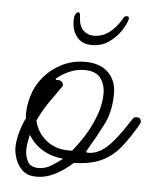

<svg xmlns="http://www.w3.org/2000/svg" viewBox="-44 -549 498 610"><g transform="rotate(5 205.0 -243.5)"><path d="M94 23Q67 23 51 9Q35 -5 27.5 -25.5Q20 -46 20 -64Q20 -88 29 -117.5Q38 -147 45 -158Q45 -161 44.5 -164.5Q44 -168 44 -171Q44 -198 52 -227Q61 -261 84 -289.5Q107 -318 141.5 -336Q176 -354 217 -354Q265 -354 291 -328.5Q317 -303 317 -262Q317 -205 296.5 -164Q276 -123 253 -85Q249 -77 246 -72Q243 -67 252 -67Q281 -67 309 -91Q337 -115 380 -182Q383 -187 386 -190Q389 -193 395 -193H397Q408 -193 410 -180Q410 -177 408 -173Q383 -129 357.5 -97Q332 -65 297 -48.5Q262 -32 209 -31Q188 -11 157.5 6Q127 23 94 23ZM190 -69H200Q221 -94 240.5 -126Q260 -158 272 -192.5Q284 -227 284 -258Q284 -287 269 -307.5Q254 -328 217 -328Q192 -328 168.5 -317.5Q145 -307 128 -292L131 -288Q133 -289 137 -289Q143 -289 148 -284.5Q153 -280 153 -275Q153 -272 152 -270Q151 -268 149 -266Q132 -241 116 -219Q100 -197 86 -169Q83 -162 79 -155Q87 -118 116.5 -93.5Q146 -69 190 -69ZM100 -5Q120 -5 140 -17.5Q160 -30 174 -41Q98 -49 62 -108Q61 -101 58 -87Q55 -73 55 -59Q55 -39 64 -22Q73 -5 100 -5ZM233 -409Q202 -409 185.5 -429.5Q169 -450 169 -481Q169 -495 173 -502Q177 -509 181 -509Q188 -509 188 -498Q189 -466 203 -452.5Q217 -439 236 -439Q263 -439 285 -455Q307 -471 324 -500Q328 -510 336 -510Q345 -510 343 -501Q340 -486 325.5 -464Q311 -442 287.5 -425.5Q264 -409 233 -409Z"/></g></svg>

Font: Ms Madi
Style: Regular
Weight: 400
Designer: Robert E. Leuschke
Foundry: Robert E. Leuschke
Version: Version 1.010; ttfautohint (v1.8.3)